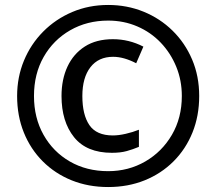

<svg xmlns="http://www.w3.org/2000/svg" viewBox="-20 -744 872 774"><path d="M416 10Q336 10 269 -17Q202 -44 152.5 -93.5Q103 -143 76 -210Q49 -277 49 -357Q49 -433 76.5 -499.5Q104 -566 154 -616.5Q204 -667 271 -695.5Q338 -724 416 -724Q492 -724 558.5 -697Q625 -670 675.5 -620.5Q726 -571 754.5 -504Q783 -437 783 -357Q783 -277 756 -210Q729 -143 679.5 -93.5Q630 -44 563 -17Q496 10 416 10ZM416 -54Q498 -54 565.5 -93Q633 -132 673 -200.5Q713 -269 713 -357Q713 -420 690.5 -475Q668 -530 628 -572Q588 -614 533.5 -637.5Q479 -661 416 -661Q331 -661 263 -622Q195 -583 156 -514.5Q117 -446 117 -357Q117 -269 155.5 -200.5Q194 -132 261.5 -93Q329 -54 416 -54ZM431 -128Q329 -128 278.5 -191Q228 -254 228 -357Q228 -424 252 -475.5Q276 -527 322 -556.5Q368 -586 435 -586Q500 -586 558 -556L529 -489Q479 -515 436 -515Q377 -515 344.5 -473Q312 -431 312 -357Q312 -281 340.5 -239.5Q369 -198 435 -198Q458 -198 486.5 -204.5Q515 -211 540 -221V-152Q516 -142 491 -135Q466 -128 431 -128Z"/></svg>

Font: Noto Sans Tai Tham
Style: Bold
Weight: 700
Designer: Monotype Design Team 2013. Revised by David WIlliams 2020
Foundry: Monotype Imaging Inc.
Version: Version 2.002; ttfautohint (v1.8.4.7-5d5b)